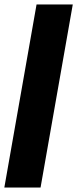

<svg xmlns="http://www.w3.org/2000/svg" viewBox="-76 -731 348 864"><path d="M-56.5 113H106.5L251.5 -711H88.5Z"/></svg>

Font: Anybody Condensed Black
Style: Italic
Weight: 900
Width: 3
Italic angle: -10°
Version: Version 1.113;gftools[0.9.25]